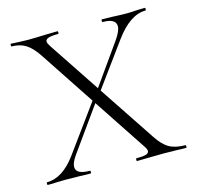

<svg xmlns="http://www.w3.org/2000/svg" viewBox="-94 -723 842 822"><g transform="rotate(-15 326.5 -312.5)"><path d="M415 -12Q445 -12 458 -16Q471 -20 471 -30Q471 -38 462 -51L137 -542Q111 -581 85 -597Q59 -613 23 -613Q21 -613 21 -619Q21 -625 23 -625Q35 -625 61 -623L97 -622Q129 -622 177 -624L229 -625Q232 -625 232 -619Q232 -613 229 -613Q199 -613 186 -608.5Q173 -604 173 -594Q173 -587 182 -573L508 -83Q534 -43 561.5 -27.5Q589 -12 633 -12Q635 -12 635 -6Q635 0 633 0Q607 0 592 -1L539 -2L464 -1Q446 0 415 0Q413 0 413 -6Q413 -12 415 -12ZM20 -12Q54 -12 86 -32.5Q118 -53 147 -92L305 -309L316 -299L168 -92Q148 -63 148 -45Q148 -12 209 -12Q212 -12 212 -6Q212 0 209 0Q179 0 164 -1L97 -2L56 -1Q45 0 20 0Q17 0 17 -6Q17 -12 20 -12ZM320 -325 461 -524Q485 -559 485 -579Q485 -613 427 -613Q424 -613 424 -619Q424 -625 427 -625L472 -624Q510 -622 539 -622Q556 -622 580 -624L616 -625Q619 -625 619 -619Q619 -613 616 -613Q548 -613 482 -523L331 -316Z"/></g></svg>

Font: Cormorant Unicase Light
Style: Regular
Weight: 300
Designer: Christian Thalmann (Catharsis Fonts)
Foundry: Catharsis Fonts
Version: Version 4.000